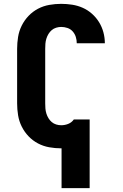

<svg xmlns="http://www.w3.org/2000/svg" viewBox="-20 -763 640 998"><path d="M300 215V8Q300 8 299.5 8Q299 8 298 8Q267 8 236 2.5Q205 -3 177.5 -17.5Q150 -32 128.5 -54.5Q107 -77 93 -105Q79 -133 74 -164Q69 -195 69 -226V-509Q69 -540 74 -571Q79 -602 93 -630Q107 -658 128.5 -680.5Q150 -703 177.5 -717.5Q205 -732 236 -737.5Q267 -743 298 -743Q327 -743 355.5 -738.5Q384 -734 410 -722.5Q436 -711 458 -691.5Q480 -672 495 -647.5Q510 -623 517.5 -595Q525 -567 525 -538H379Q379 -555 374 -571Q369 -587 358 -599.5Q347 -612 331 -617.5Q315 -623 298 -623Q285 -623 272 -619Q259 -615 249 -606.5Q239 -598 232 -586.5Q225 -575 221 -562Q217 -549 216 -536Q215 -523 215 -509V-226Q215 -212 216 -199Q217 -186 221 -173Q225 -160 232 -148.5Q239 -137 249 -128.5Q259 -120 272 -116Q285 -112 298 -112Q317 -112 334.5 -119Q352 -126 363 -141V-142H446V215Z"/></svg>

Font: Iosevka SS04 Heavy Extended
Style: Regular
Weight: 900
Width: 7
Monospace: yes
Designer: Belleve Invis
Foundry: Belleve Invis
Version: Version 19.0.0; ttfautohint (v1.8.4)